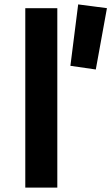

<svg xmlns="http://www.w3.org/2000/svg" viewBox="-20 -847 503 867"><path d="M94.2 -810.1H238.8V0H94.2ZM333 -827.1 462.9 -810.1 412.6 -533.2 297.9 -549.8Z"/></svg>

Font: Krona One
Style: Regular
Weight: 400
Version: Version 1.003